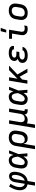

<svg xmlns="http://www.w3.org/2000/svg" viewBox="2194 -2990 1011 5440"><g transform="rotate(-90 2700.0 -270.5)"><path d="M160 215 195 3Q164 -2 137 -14.5Q110 -27 89 -47.5Q68 -68 54.5 -95Q41 -122 35 -151.5Q29 -181 29 -212.5Q29 -244 34 -276Q45 -339 72.5 -401.5Q100 -464 139 -520L212 -477Q178 -427 154.5 -373.5Q131 -320 122 -265Q116 -234 117 -203.5Q118 -173 129 -146.5Q140 -120 161.5 -100.5Q183 -81 212 -74L256 -343Q260 -365 266 -386Q272 -407 282.5 -427.5Q293 -448 308 -466Q323 -484 342.5 -496.5Q362 -509 384 -514.5Q406 -520 428 -520Q454 -520 477.5 -511Q501 -502 517 -483.5Q533 -465 541 -441.5Q549 -418 551 -392.5Q553 -367 552 -341Q551 -315 546 -288Q541 -255 531.5 -222Q522 -189 507.5 -157.5Q493 -126 470.5 -97Q448 -68 419.5 -46Q391 -24 357.5 -11Q324 2 291 6L256 215ZM300 -75Q324 -81 345.5 -94.5Q367 -108 384 -126Q401 -144 414 -165.5Q427 -187 435.5 -209.5Q444 -232 450 -255Q456 -278 460 -301Q462 -316 463.5 -330Q465 -344 464.5 -358.5Q464 -373 462.5 -387Q461 -401 455.5 -413.5Q450 -426 439.5 -434.5Q429 -443 415 -443Q403 -443 392.5 -436Q382 -429 374.5 -419Q367 -409 362 -398Q357 -387 353.5 -376Q350 -365 347 -353.5Q344 -342 343 -331Z M820 8Q790 8 762 1.5Q734 -5 711 -21Q688 -37 673 -61Q658 -85 651 -113Q644 -141 645 -171Q646 -201 651 -231L668 -331Q672 -357 680 -382Q688 -407 702.5 -430.5Q717 -454 737 -473.5Q757 -493 781.5 -505.5Q806 -518 832 -523Q858 -528 884 -528Q912 -528 937.5 -518Q963 -508 981 -489.5Q999 -471 1010 -447Q1021 -423 1028 -397Q1040 -428 1050.5 -458.5Q1061 -489 1072 -520H1159Q1133 -453 1107.5 -385.5Q1082 -318 1054 -252Q1061 -189 1065 -126Q1069 -63 1075 0H988Q987 -28 986.5 -56Q986 -84 985 -111Q971 -89 954.5 -67.5Q938 -46 917.5 -28.5Q897 -11 871 -1.5Q845 8 820 8ZM820 -76Q841 -76 861 -86.5Q881 -97 896.5 -113Q912 -129 923.5 -148Q935 -167 945 -186Q955 -205 963.5 -225Q972 -245 981 -265Q979 -284 977 -303Q975 -322 971 -340Q967 -358 961.5 -376Q956 -394 946 -409.5Q936 -425 920 -434.5Q904 -444 884 -444Q861 -444 838 -434Q815 -424 799 -405Q783 -386 774.5 -363Q766 -340 762 -317L746 -217Q743 -201 742 -185Q741 -169 743 -153.5Q745 -138 750 -123.5Q755 -109 765 -98Q775 -87 789.5 -81.5Q804 -76 820 -76Z M1290 215H1193L1284 -331Q1288 -358 1297.5 -385Q1307 -412 1324 -435.5Q1341 -459 1364 -477.5Q1387 -496 1413.5 -507.5Q1440 -519 1467.5 -523.5Q1495 -528 1522 -528Q1554 -528 1584 -522Q1614 -516 1639.5 -501.5Q1665 -487 1683.5 -463.5Q1702 -440 1711 -411.5Q1720 -383 1720 -352Q1720 -321 1715 -289L1698 -189Q1694 -165 1687 -140.5Q1680 -116 1667 -93Q1654 -70 1636.5 -50.5Q1619 -31 1596 -17Q1573 -3 1548 2.5Q1523 8 1498 8Q1470 8 1443.5 1Q1417 -6 1396 -22.5Q1375 -39 1362.5 -63Q1350 -87 1345 -114ZM1459 -76Q1476 -76 1493 -79Q1510 -82 1526.5 -90Q1543 -98 1556.5 -110Q1570 -122 1580 -137.5Q1590 -153 1595.5 -169.5Q1601 -186 1603 -203L1620 -303Q1623 -320 1623.5 -337.5Q1624 -355 1620.5 -371.5Q1617 -388 1608.5 -402.5Q1600 -417 1586.5 -426.5Q1573 -436 1556 -440Q1539 -444 1522 -444Q1505 -444 1488 -441Q1471 -438 1455 -430Q1439 -422 1425.5 -410Q1412 -398 1401.5 -382.5Q1391 -367 1386 -350.5Q1381 -334 1378 -317L1363 -228Q1360 -210 1359 -191.5Q1358 -173 1361.5 -155.5Q1365 -138 1372.5 -122.5Q1380 -107 1393.5 -96Q1407 -85 1424 -80.5Q1441 -76 1459 -76Z M1793 215 1915 -520H2012L1962 -217Q1959 -200 1958 -182.5Q1957 -165 1960.5 -149Q1964 -133 1972 -118.5Q1980 -104 1992.5 -94Q2005 -84 2021.5 -80Q2038 -76 2055 -76Q2079 -76 2103 -82.5Q2127 -89 2147 -105.5Q2167 -122 2178.5 -145Q2190 -168 2193 -192L2248 -520H2345L2276 -106Q2275 -100 2276 -94Q2277 -88 2280.5 -83.5Q2284 -79 2289.5 -77.5Q2295 -76 2301 -76H2324V8H2287Q2265 8 2244.5 3.5Q2224 -1 2208 -13.5Q2192 -26 2183.5 -45.5Q2175 -65 2177 -87Q2164 -65 2147 -46.5Q2130 -28 2108.5 -15.5Q2087 -3 2063 2.5Q2039 8 2016 8Q1991 8 1967 2.5Q1943 -3 1923 -16Q1921 15 1917 46Q1913 77 1908 108L1890 215Z M2620 8Q2590 8 2562 1.5Q2534 -5 2511 -21Q2488 -37 2473 -61Q2458 -85 2451 -113Q2444 -141 2445 -171Q2446 -201 2451 -231L2468 -331Q2472 -357 2480 -382Q2488 -407 2502.5 -430.5Q2517 -454 2537 -473.5Q2557 -493 2581.5 -505.5Q2606 -518 2632 -523Q2658 -528 2684 -528Q2712 -528 2737.5 -518Q2763 -508 2781 -489.5Q2799 -471 2810 -447Q2821 -423 2828 -397Q2840 -428 2850.5 -458.5Q2861 -489 2872 -520H2959Q2933 -453 2907.5 -385.5Q2882 -318 2854 -252Q2861 -189 2865 -126Q2869 -63 2875 0H2788Q2787 -28 2786.5 -56Q2786 -84 2785 -111Q2771 -89 2754.5 -67.5Q2738 -46 2717.5 -28.5Q2697 -11 2671 -1.5Q2645 8 2620 8ZM2620 -76Q2641 -76 2661 -86.5Q2681 -97 2696.5 -113Q2712 -129 2723.5 -148Q2735 -167 2745 -186Q2755 -205 2763.5 -225Q2772 -245 2781 -265Q2779 -284 2777 -303Q2775 -322 2771 -340Q2767 -358 2761.5 -376Q2756 -394 2746 -409.5Q2736 -425 2720 -434.5Q2704 -444 2684 -444Q2661 -444 2638 -434Q2615 -424 2599 -405Q2583 -386 2574.5 -363Q2566 -340 2562 -317L2546 -217Q2543 -201 2542 -185Q2541 -169 2543 -153.5Q2545 -138 2550 -123.5Q2555 -109 2565 -98Q2575 -87 2589.5 -81.5Q2604 -76 2620 -76Z M3368 0 3245 -221 3168 -149 3144 0H3048L3134 -520H3230L3190 -282L3432 -520H3560L3309 -282L3474 0Z M3849 8Q3821 8 3794 5Q3767 2 3742.5 -6Q3718 -14 3696.5 -28Q3675 -42 3660.5 -63Q3646 -84 3640.5 -110.5Q3635 -137 3640 -164Q3643 -184 3652 -203Q3661 -222 3678 -236Q3695 -250 3714 -259Q3733 -268 3753 -274Q3737 -282 3724 -293Q3711 -304 3702.5 -319.5Q3694 -335 3692 -353.5Q3690 -372 3693 -391Q3697 -413 3708.5 -435Q3720 -457 3739 -473.5Q3758 -490 3780.5 -501Q3803 -512 3826 -518Q3849 -524 3872.5 -526Q3896 -528 3919 -528Q3943 -528 3967 -526Q3991 -524 4013.5 -518Q4036 -512 4057 -501.5Q4078 -491 4093 -474.5Q4108 -458 4114.5 -435Q4121 -412 4117 -388L4116 -381H4020V-383Q4022 -396 4017 -406.5Q4012 -417 4003 -423.5Q3994 -430 3982.5 -434Q3971 -438 3959.5 -440.5Q3948 -443 3936 -443.5Q3924 -444 3912 -444Q3899 -444 3887 -443Q3875 -442 3862.5 -439.5Q3850 -437 3837.5 -432Q3825 -427 3815 -419.5Q3805 -412 3797.5 -400.5Q3790 -389 3788 -377Q3786 -364 3790 -353Q3794 -342 3803 -334.5Q3812 -327 3823 -322.5Q3834 -318 3846 -316Q3858 -314 3870 -313Q3882 -312 3895 -312H3960L3947 -229H3882Q3868 -229 3853 -228Q3838 -227 3823.5 -224Q3809 -221 3794.5 -216Q3780 -211 3767 -202.5Q3754 -194 3745 -181Q3736 -168 3733 -154Q3731 -139 3735.5 -125.5Q3740 -112 3750 -103Q3760 -94 3772.5 -88.5Q3785 -83 3798.5 -80Q3812 -77 3826.5 -76Q3841 -75 3856 -75Q3869 -75 3882.5 -76Q3896 -77 3909.5 -79Q3923 -81 3936 -85Q3949 -89 3962 -96Q3975 -103 3984.5 -114Q3994 -125 3997 -139H4092V-138Q4087 -113 4073.5 -90Q4060 -67 4040 -49.5Q4020 -32 3996 -21Q3972 -10 3947.5 -3.5Q3923 3 3898 5.5Q3873 8 3849 8Z M4598 8Q4571 8 4545 3.5Q4519 -1 4496.5 -12.5Q4474 -24 4457.5 -43Q4441 -62 4432 -86Q4423 -110 4423 -136.5Q4423 -163 4427 -190L4468 -436H4320V-520H4578L4521 -177Q4518 -156 4521.5 -135.5Q4525 -115 4538 -101Q4551 -87 4571 -81.5Q4591 -76 4612 -76Q4633 -76 4655.5 -80Q4678 -84 4698 -92L4684 -8Q4664 0 4641.5 4Q4619 8 4598 8ZM4497 -600 4536 -756H4631L4574 -600Z M5055 8Q5023 8 4992 2.5Q4961 -3 4935.5 -17.5Q4910 -32 4891.5 -55.5Q4873 -79 4863.5 -107.5Q4854 -136 4854 -167.5Q4854 -199 4859 -231L4876 -331Q4880 -358 4890 -385Q4900 -412 4917 -436Q4934 -460 4958 -478.5Q4982 -497 5009 -508.5Q5036 -520 5063.5 -524Q5091 -528 5118 -528Q5150 -528 5181 -522.5Q5212 -517 5238 -502.5Q5264 -488 5282.5 -464.5Q5301 -441 5310 -412.5Q5319 -384 5319.5 -352.5Q5320 -321 5315 -289L5298 -189Q5294 -162 5284 -135Q5274 -108 5257 -84Q5240 -60 5216 -41.5Q5192 -23 5165 -11.5Q5138 0 5110 4Q5082 8 5055 8ZM5055 -76Q5072 -76 5089.5 -79Q5107 -82 5123.5 -89.5Q5140 -97 5154.5 -109Q5169 -121 5179 -136.5Q5189 -152 5195 -169Q5201 -186 5203 -203L5220 -303Q5223 -321 5223.5 -338.5Q5224 -356 5220 -372.5Q5216 -389 5207 -403.5Q5198 -418 5184.5 -427Q5171 -436 5153.5 -440Q5136 -444 5118 -444Q5101 -444 5083.5 -441Q5066 -438 5050 -430.5Q5034 -423 5019.5 -411Q5005 -399 4995 -383.5Q4985 -368 4979 -351Q4973 -334 4970 -317L4954 -217Q4951 -199 4950.5 -181.5Q4950 -164 4953.5 -147.5Q4957 -131 4966.5 -116.5Q4976 -102 4989.5 -93Q5003 -84 5020 -80Q5037 -76 5055 -76Z"/></g></svg>

Font: Iosevka Md Ex Obl
Style: Regular
Weight: 500
Width: 7
Italic angle: -9°
Monospace: yes
Designer: Belleve Invis
Foundry: Belleve Invis
Version: Version 32.5.0; ttfautohint (v1.8.4)